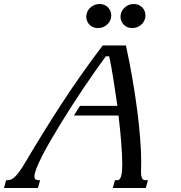

<svg xmlns="http://www.w3.org/2000/svg" viewBox="-145 -944 909 964"><path d="M370.6 -715.8H487.3Q504.9 -635.3 519 -553.7Q533.2 -472.2 543.2 -395.5Q553.2 -318.8 558.6 -250.2Q564 -181.6 564 -127Q564 -114.3 563.5 -102.5Q563 -90.8 563 -80.1Q563 -65.9 565.2 -57.9Q567.4 -49.8 570.6 -45.7Q573.7 -41.5 577.9 -40.3Q582 -39.1 585.9 -39.1H597.7L586.9 0H421.4L432.1 -39.1H444.8Q449.7 -39.1 454.1 -42.7Q458.5 -46.4 461.9 -55.7Q465.3 -64.9 467 -81.1Q468.8 -97.2 468.8 -122.6Q468.8 -145.5 467.3 -173.1Q465.8 -200.7 463.4 -231.7Q460.9 -262.7 457.5 -296.1Q454.1 -329.6 450.2 -363.8H226.1Q233.4 -376.5 241 -388.4Q248.5 -400.4 256.8 -412.6H444.3Q439 -448.2 433.8 -483.4Q428.7 -518.6 423.6 -550.8Q418.5 -583 413.3 -611.1Q408.2 -639.2 403.3 -661.1H386.2Q361.8 -628.4 333.5 -587.9Q305.2 -547.4 275.4 -503.2Q245.6 -459 215.8 -412.6Q186 -366.2 158.4 -321.3Q130.9 -276.4 106.9 -234.9Q83 -193.4 65.4 -158.7Q47.9 -124 37.8 -98.1Q27.8 -72.3 27.8 -58.6Q27.8 -46.9 33.9 -43Q40 -39.1 50.3 -39.1H56.2L45.4 0H-125L-114.3 -39.1H-111.8Q-102.5 -39.1 -93.8 -41.3Q-85 -43.5 -74.2 -52.5Q-63.5 -61.5 -49.6 -80.1Q-35.6 -98.6 -16.6 -130.9Q68.4 -275.4 164.3 -422.9Q260.3 -570.3 370.6 -715.8ZM345.2 -803.2Q333.5 -803.2 323.2 -807.4Q313 -811.5 305.2 -819.1Q297.4 -826.7 292.7 -837.4Q288.1 -848.1 288.1 -860.8Q288.1 -870.1 292 -881.3Q295.9 -892.6 304.4 -901.9Q313 -911.1 325.9 -917.5Q338.9 -923.8 356.4 -923.8Q368.2 -923.8 378.7 -919.4Q389.2 -915 396.7 -907.5Q404.3 -899.9 408.9 -889.2Q413.6 -878.4 413.6 -865.7Q413.6 -856 409.7 -845.2Q405.8 -834.5 397.2 -825Q388.7 -815.4 375.7 -809.3Q362.8 -803.2 345.2 -803.2ZM517.1 -803.2Q505.4 -803.2 495.1 -807.4Q484.9 -811.5 477.1 -819.1Q469.2 -826.7 464.6 -837.4Q460 -848.1 460 -860.8Q460 -870.1 463.9 -881.3Q467.8 -892.6 476.3 -901.9Q484.9 -911.1 497.8 -917.5Q510.7 -923.8 528.3 -923.8Q540 -923.8 550.5 -919.4Q561 -915 568.6 -907.5Q576.2 -899.9 580.8 -889.2Q585.4 -878.4 585.4 -865.7Q585.4 -856 581.5 -845.2Q577.6 -834.5 569.1 -825Q560.5 -815.4 547.6 -809.3Q534.7 -803.2 517.1 -803.2Z"/></svg>

Font: Arian AMU Serif
Style: Italic
Weight: 400
Italic angle: -15°
Designer: Ruben Hakobyan (Tarumian)
Foundry: Ruben Hakobyan (Tarumian)
Version: Version 1.002